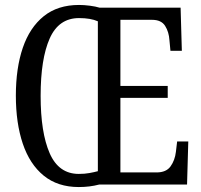

<svg xmlns="http://www.w3.org/2000/svg" viewBox="-20 -745 812 775"><path d="M298 10Q213 10 156.5 -36Q100 -82 72 -165Q44 -248 44 -359Q44 -470 72 -552Q100 -634 156.5 -679.5Q213 -725 299 -725Q319 -725 342.5 -722Q366 -719 382 -714H709L714 -540H668L664 -582Q662 -616 646.5 -640.5Q631 -665 594 -665H466V-398H657V-350H466V-49H612Q651 -49 668.5 -73.5Q686 -98 690 -132L695 -174H740L735 0H380Q342 10 298 10ZM298 -43Q322 -43 341 -46.5Q360 -50 375 -54V-659Q346 -672 299 -672Q217 -672 180.5 -589.5Q144 -507 144 -358Q144 -210 180.5 -126.5Q217 -43 298 -43Z"/></svg>

Font: Noto Serif Khmer ExtraCondensed
Style: Regular
Weight: 400
Width: 2
Designer: Danh Hong and the Monotype Design Team
Foundry: Monotype Imaging Inc.
Version: Version 2.004; ttfautohint (v1.8.4.7-5d5b)